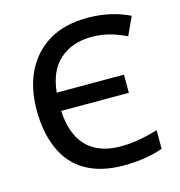

<svg xmlns="http://www.w3.org/2000/svg" viewBox="-108 -821 870 928"><g transform="rotate(-15 326.5 -357.5)"><path d="M408.2 -630.9C476.1 -630.9 529.3 -611.8 580.1 -587.9L622.1 -679.2C563.5 -707 497.6 -725.1 412.1 -725.1C335.9 -725.1 272 -709.5 219.7 -678.7C115.2 -616.2 60.1 -503.4 60.1 -356.9C60.1 -283.7 71.8 -219.7 95.7 -164.6C142.6 -54.7 241.7 9.8 397.9 9.8C473.6 9.8 539.1 -0.5 595.2 -21V-113.8C532.2 -95.7 473.1 -83 409.2 -83C258.3 -83 181.2 -169.4 173.8 -323.2H512.2V-414.1H175.8C182.6 -485.4 206.5 -539.6 248 -576.2C289.6 -612.8 342.8 -630.9 408.2 -630.9Z"/></g></svg>

Font: Noto Reveo Sans
Style: Regular
Weight: 500
Designer: Monotype Design Team
Foundry: Monotype Imaging Inc.
Version: Version 2.007